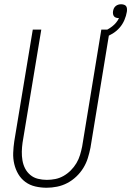

<svg xmlns="http://www.w3.org/2000/svg" viewBox="-20 -874 617 902"><path d="M199 8Q172 8 146 2Q120 -4 99.5 -19Q79 -34 66 -56Q53 -78 47 -103.5Q41 -129 42 -156Q43 -183 47 -210L134 -735H174L86 -204Q83 -183 82.5 -162Q82 -141 85.5 -120.5Q89 -100 98 -82.5Q107 -65 122.5 -52Q138 -39 158.5 -34Q179 -29 200 -29Q220 -29 240 -33Q260 -37 278.5 -47.5Q297 -58 312.5 -73.5Q328 -89 339 -107.5Q350 -126 356 -146Q362 -166 366 -186L456 -735H496L405 -180Q400 -155 392.5 -131Q385 -107 371.5 -85Q358 -63 338.5 -44.5Q319 -26 296 -14Q273 -2 248 3Q223 8 199 8ZM471 -698 466 -710 461 -725Q485 -733 506.5 -749.5Q528 -766 539 -789H538Q531 -789 525 -791Q519 -793 515.5 -797.5Q512 -802 511 -808.5Q510 -815 511 -821Q512 -828 515 -834.5Q518 -841 523.5 -845.5Q529 -850 535.5 -852Q542 -854 549 -854Q555 -854 562 -852Q569 -850 572.5 -845Q576 -840 576.5 -833Q577 -826 576 -819Q573 -800 564.5 -780Q556 -760 542 -744Q528 -728 509.5 -716.5Q491 -705 471 -698Z"/></svg>

Font: Iosevka Extralight
Style: Italic
Weight: 200
Italic angle: -9°
Monospace: yes
Designer: Belleve Invis
Foundry: Belleve Invis
Version: Version 32.5.0; ttfautohint (v1.8.4)